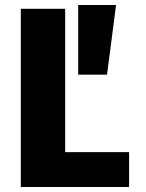

<svg xmlns="http://www.w3.org/2000/svg" viewBox="-20 -736 584 766"><path d="M240 -129H495V10H63V-701H240ZM292 -716H443L407 -438H292Z"/></svg>

Font: Repo ExtraBold
Style: Bold
Weight: 700
Designer: Stefan Peev
Foundry: Context Ltd
Version: Version 1.502